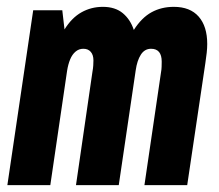

<svg xmlns="http://www.w3.org/2000/svg" viewBox="-20 -541 640 561"><path d="M1.5 0 77 -511H162L168.5 -455Q189.5 -489 218 -505Q246.5 -521 280.5 -521Q316.5 -521 338.8 -502.5Q361 -484 371 -453.5Q394 -489.5 422.8 -505.2Q451.5 -521 488 -521Q535.5 -521 560.5 -492.5Q585.5 -464 585.5 -412.5Q585.5 -401 584 -386.8Q582.5 -372.5 580 -356.5L527 0H402L450.5 -330Q452 -338 452.2 -345.8Q452.5 -353.5 452.5 -361Q452.5 -379.5 444.8 -389Q437 -398.5 421.5 -398.5Q402.5 -398.5 391.5 -381.2Q380.5 -364 376.5 -335.5L327 0H202L250 -330.5Q252 -341.5 252.5 -350Q253 -358.5 253 -364.5Q253 -380.5 245.2 -389.5Q237.5 -398.5 223.5 -398.5Q210.5 -398.5 200.8 -390.2Q191 -382 185 -367.5Q179 -353 176 -334L127 0Z"/></svg>

Font: Chivo Mono Medium
Style: Italic
Weight: 500
Italic angle: -8.05°
Monospace: yes
Designer: Hector Gatti
Foundry: Omnibus-Type
Version: Version 1.008